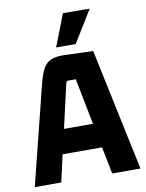

<svg xmlns="http://www.w3.org/2000/svg" viewBox="-93 -918 748 984"><g transform="rotate(-10 281.0 -426.5)"><path d="M557 0H410L380 -151L392 -141H167L179 -151L145 0H7L137 -520Q149 -567 164 -593.5Q179 -620 206 -631Q233 -642 279 -640L423 -635ZM258 -494 204 -258 196 -268H367L359 -258L310 -508H272Q265 -508 262.5 -505Q260 -502 258 -494ZM239 -686H341L443 -852L304 -853Z"/></g></svg>

Font: Gemunu Libre ExtraLight ExtraBold
Style: Regular
Weight: 800
Version: Version 1.100